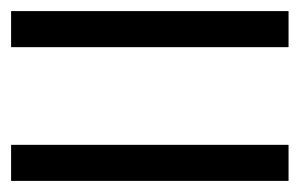

<svg xmlns="http://www.w3.org/2000/svg" viewBox="-20 -533 540 346"><path d="M0 -448V-513H500V-448ZM0 -207V-272H500V-207Z"/></svg>

Font: Murecho Thin
Style: Regular
Weight: 400
Version: Version 1.010